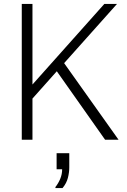

<svg xmlns="http://www.w3.org/2000/svg" viewBox="-20 -706 640 970"><path d="M90 0V-686H144V-279L507 -686H571L304 -387L579 0H511L267 -346L144 -208V0ZM260 244V239Q275 220 284.5 197Q294 174 294 149H266V68H330V140Q330 165 323 192.5Q316 220 296 244Z"/></svg>

Font: Chivo Mono Medium Thin
Style: Regular
Weight: 250
Monospace: yes
Version: Version 1.008